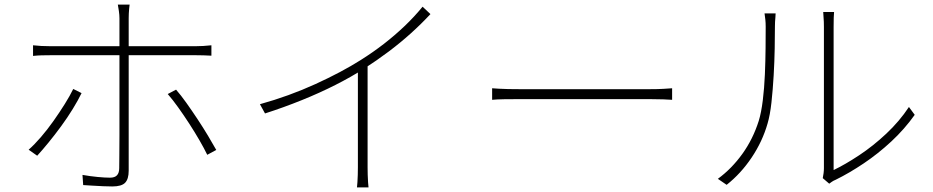

<svg xmlns="http://www.w3.org/2000/svg" viewBox="-20 -791 4040 831"><path d="M541 -771Q540 -764 539 -753.5Q538 -743 537.5 -732.5Q537 -722 537 -712Q537 -689 537 -656Q537 -623 537 -592Q537 -561 537 -540Q537 -520 537 -480.5Q537 -441 537 -391Q537 -341 537 -288.5Q537 -236 537 -187.5Q537 -139 537 -103Q537 -67 537 -52Q537 -16 521.5 0Q506 16 466 16Q450 16 426.5 15Q403 14 380 12.5Q357 11 340 10L337 -34Q371 -28 403 -25Q435 -22 456 -22Q477 -22 486.5 -32.5Q496 -43 496 -63Q496 -80 496.5 -118Q497 -156 497 -205.5Q497 -255 497 -308.5Q497 -362 497 -410.5Q497 -459 497 -493.5Q497 -528 497 -540Q497 -557 497 -589Q497 -621 497 -655Q497 -689 497 -712Q497 -726 494.5 -743.5Q492 -761 490 -771ZM123 -595Q143 -593 159 -592Q175 -591 199 -591Q211 -591 248 -591Q285 -591 339 -591Q393 -591 454 -591Q515 -591 576.5 -591Q638 -591 691 -591Q744 -591 780 -591Q816 -591 826 -591Q841 -591 859.5 -592Q878 -593 895 -595V-550Q878 -551 861 -551.5Q844 -552 827 -552Q817 -552 781 -552Q745 -552 692 -552Q639 -552 577.5 -552Q516 -552 455 -552Q394 -552 340.5 -552Q287 -552 249.5 -552Q212 -552 200 -552Q177 -552 159.5 -551.5Q142 -551 123 -549ZM333 -388Q318 -357 295 -319.5Q272 -282 244.5 -244.5Q217 -207 190 -174Q163 -141 141 -117L104 -143Q129 -165 157 -197.5Q185 -230 211.5 -267.5Q238 -305 260.5 -341Q283 -377 297 -406ZM742 -403Q763 -379 786.5 -346Q810 -313 834.5 -276Q859 -239 880 -204Q901 -169 916 -142L877 -121Q864 -148 843.5 -183.5Q823 -219 799 -256Q775 -293 751 -326.5Q727 -360 706 -384Z M1105 -340Q1231 -375 1345 -427Q1459 -479 1541 -531Q1595 -565 1642 -601.5Q1689 -638 1731 -678Q1773 -718 1809 -762L1843 -730Q1803 -687 1758 -646.5Q1713 -606 1662.5 -568Q1612 -530 1553 -492Q1500 -458 1432 -423.5Q1364 -389 1286 -357.5Q1208 -326 1127 -300ZM1529 -508 1571 -528V-67Q1571 -52 1571.5 -34.5Q1572 -17 1573 -2.5Q1574 12 1575 20H1525Q1526 12 1527 -2.5Q1528 -17 1528.5 -34.5Q1529 -52 1529 -67Z M2110 -409Q2123 -408 2140 -407Q2157 -406 2180 -405.5Q2203 -405 2232 -405Q2240 -405 2271.5 -405Q2303 -405 2348.5 -405Q2394 -405 2448 -405Q2502 -405 2556.5 -405Q2611 -405 2659 -405Q2707 -405 2741 -405Q2775 -405 2789 -405Q2829 -405 2852 -406.5Q2875 -408 2889 -409V-359Q2876 -360 2850.5 -361Q2825 -362 2790 -362Q2776 -362 2741.5 -362Q2707 -362 2659 -362Q2611 -362 2556.5 -362Q2502 -362 2448.5 -362Q2395 -362 2349 -362Q2303 -362 2272 -362Q2241 -362 2232 -362Q2192 -362 2161 -361.5Q2130 -361 2110 -359Z M3541 -20Q3543 -30 3544.5 -41Q3546 -52 3546 -63Q3546 -71 3546 -106Q3546 -141 3546 -193Q3546 -245 3546 -305Q3546 -365 3546 -426Q3546 -487 3546 -539Q3546 -591 3546 -627.5Q3546 -664 3546 -674Q3546 -699 3544.5 -714.5Q3543 -730 3543 -739H3590Q3589 -730 3588.5 -714.5Q3588 -699 3588 -674Q3588 -664 3588 -626Q3588 -588 3588 -532Q3588 -476 3588 -412Q3588 -348 3588 -285.5Q3588 -223 3588 -171.5Q3588 -120 3588 -88Q3588 -56 3588 -55Q3638 -79 3698.5 -119Q3759 -159 3816 -212.5Q3873 -266 3914 -328L3939 -294Q3895 -232 3838 -179Q3781 -126 3718.5 -84Q3656 -42 3597 -13Q3587 -9 3580 -4Q3573 1 3569 4ZM3087 -17Q3147 -61 3193 -125Q3239 -189 3264 -268Q3275 -304 3281.5 -357Q3288 -410 3290.5 -469Q3293 -528 3293.5 -582.5Q3294 -637 3294 -676Q3294 -692 3292.5 -706Q3291 -720 3289 -733H3337Q3337 -725 3336 -715.5Q3335 -706 3334.5 -696.5Q3334 -687 3334 -677Q3334 -637 3333 -581Q3332 -525 3328.5 -464Q3325 -403 3319 -348Q3313 -293 3302 -256Q3280 -179 3233.5 -109.5Q3187 -40 3125 9Z"/></svg>

Font: Noto Sans TC ExtraLight
Style: Regular
Weight: 250
Designer: Ryoko NISHIZUKA  (kana, bopomofo & ideographs); Paul D. Hunt (Latin, Greek & Cyrillic); Sandoll Communications , Soo-you
Foundry: Adobe
Version: Version 2.004-H2;hotconv 1.0.118;makeotfexe 2.5.65603